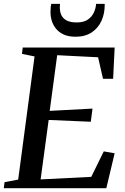

<svg xmlns="http://www.w3.org/2000/svg" viewBox="-28 -994 660 1014"><path d="M-8 0 -4 -32 68 -45.5 154.5 -696 88 -709.5 92 -743H577.5L569.5 -578H516L490 -691.5L274 -702.5L234.5 -408.5L460.5 -420.5L451.5 -351L229 -360.5L186.5 -46.5L454 -60L520 -194.5L577.5 -184.5L533.5 0ZM371.5 -800Q333 -800 307.2 -812.2Q281.5 -824.5 265.8 -845Q250 -865.5 243.8 -890Q237.5 -914.5 239 -939.5Q239 -950 240 -958.2Q241 -966.5 242.5 -973.5H289Q285.5 -943 293.2 -921Q301 -899 321.5 -887.2Q342 -875.5 377 -875.5Q414 -875.5 435.5 -890.2Q457 -905 467.5 -927.5Q478 -950 479.5 -973.5H525Q526 -924.5 508.5 -885.2Q491 -846 456.5 -823Q422 -800 371.5 -800Z"/></svg>

Font: Merriweather 72pt Medium
Style: Italic
Weight: 500
Italic angle: -7.8°
Version: Version 2.101